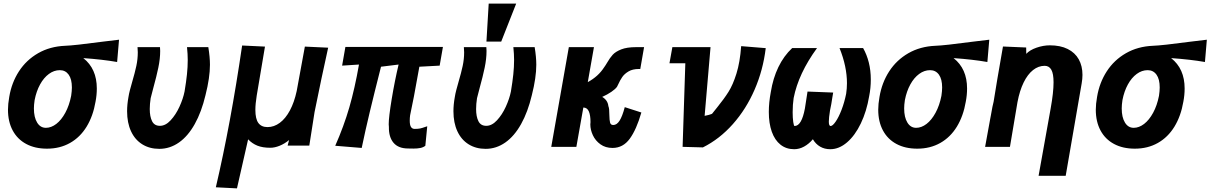

<svg xmlns="http://www.w3.org/2000/svg" viewBox="-20 -810 6676 1059"><path d="M24 -205Q24 -236.5 31 -275.5Q44 -354 84.5 -416.5Q125 -479 190.2 -516.5Q255.5 -554 339.5 -557.5Q388 -559 545 -580Q604.5 -587.5 636.5 -591L626 -468Q546.5 -482 439.5 -489.5Q514 -431 514 -322Q514 -286 507 -249.5Q493.5 -170 457.8 -111.5Q422 -53 366.2 -21.5Q310.5 10 239 10Q173 10 124.5 -16Q76 -42 50 -90.5Q24 -139 24 -205ZM372.5 -281.5Q376.5 -308.5 376.5 -327.5Q376.5 -373.5 358.8 -398.2Q341 -423 310 -423Q278 -423 249.8 -402.2Q221.5 -381.5 201 -344.2Q180.5 -307 171 -258Q167 -231.5 167 -212Q167 -163 184.8 -134Q202.5 -105 233 -105Q262.5 -105 290.5 -126.5Q318.5 -148 340.2 -188Q362 -228 372.5 -281.5Z M681 -196.5Q681 -233.5 688.5 -274.5Q691 -291.5 696.8 -313.8Q702.5 -336 709 -358Q724 -409 732 -446.5Q740 -484 740 -521.5Q740 -536 738.5 -550H862.5Q863.5 -536 863.5 -529Q863.5 -485.5 853.2 -436.5Q843 -387.5 825.5 -324.5Q813 -279 811 -268.5Q806 -236 806 -208.5Q806 -167 818.8 -141.5Q831.5 -116 862 -116Q893 -116 921.2 -146.5Q949.5 -177 969.8 -221.2Q990 -265.5 998 -305.5Q1007 -359.5 1011.2 -400Q1015.5 -440.5 1015.5 -479.5Q1015.5 -511 1011.5 -550H1129Q1138 -495 1138 -453Q1138 -382 1113.5 -285.5Q1091.5 -192.5 1054.2 -125.8Q1017 -59 967 -24Q917 11 858.5 11Q805 11 764.8 -14Q724.5 -39 702.8 -85.8Q681 -132.5 681 -196.5Z M1315.5 -559 1441.5 -553 1396 -283Q1388.5 -236.5 1388.5 -204Q1388.5 -154 1405.2 -131.5Q1422 -109 1455.5 -109Q1491.5 -109 1523.2 -132.5Q1555 -156 1579 -200.8Q1603 -245.5 1616.5 -308L1661.5 -553L1790 -547Q1776.5 -488.5 1753.2 -377.2Q1730 -266 1715 -192L1686 -7H1566.5L1574.5 -37.5Q1549.5 -17 1522.2 -6Q1495 5 1471 5Q1428.5 5 1399.8 -6.5Q1371 -18 1348.5 -41.5L1287 229L1170.5 223Q1252 -125 1315.5 -559Z M2125 -110Q2124 -113 2124 -124.5Q2124 -164 2140.5 -263.8Q2157 -363.5 2178.5 -454L2081.5 -442Q2043 -290.5 2019 -190.2Q1995 -90 1975 6L1829 -6Q1876.5 -113.5 1906.8 -218Q1937 -322.5 1960 -454L1867 -448L1885 -551H2423L2405 -448L2293 -442Q2259 -250 2242 -174Q2240 -159.5 2240 -144.5Q2240 -120.5 2246.8 -109.8Q2253.5 -99 2267 -99Q2285.5 -99 2297.5 -101.5Q2309.5 -104 2325.5 -110L2336.5 -113.5L2326 -6Q2314.5 3 2298.5 6.2Q2282.5 9.5 2261 9.5L2231 9Q2177.5 9 2150.8 -22.2Q2124 -53.5 2125 -110Z M2481 -196.5Q2481 -233.5 2488.5 -274.5Q2491 -291.5 2496.8 -313.8Q2502.5 -336 2509 -358Q2524 -409 2532 -446.5Q2540 -484 2540 -521.5Q2540 -536 2538.5 -550H2662.5Q2663.5 -536 2663.5 -529Q2663.5 -485.5 2653.2 -436.5Q2643 -387.5 2625.5 -324.5Q2613 -279 2611 -268.5Q2606 -236 2606 -208.5Q2606 -167 2618.8 -141.5Q2631.5 -116 2662 -116Q2693 -116 2721.2 -146.5Q2749.5 -177 2769.8 -221.2Q2790 -265.5 2798 -305.5Q2807 -359.5 2811.2 -400Q2815.5 -440.5 2815.5 -479.5Q2815.5 -511 2811.5 -550H2929Q2938 -495 2938 -453Q2938 -382 2913.5 -285.5Q2891.5 -192.5 2854.2 -125.8Q2817 -59 2767 -24Q2717 11 2658.5 11Q2605 11 2564.8 -14Q2524.5 -39 2502.8 -85.8Q2481 -132.5 2481 -196.5ZM2827 -790 2744.5 -580.5H2663L2675.5 -790Z M3236 -123.5Q3236 -128.5 3237 -136.5Q3237 -174 3228 -195.2Q3219 -216.5 3197.5 -217L3159 0H3020.5L3117.5 -550H3256L3222 -357Q3280 -388.5 3312 -438.5Q3316 -443.5 3320.2 -450.5Q3324.5 -457.5 3328.5 -464Q3344 -491 3359.5 -508Q3375 -525 3406.2 -537.5Q3437.5 -550 3488.5 -550H3532.5L3511.5 -429.5H3504Q3469.5 -429.5 3447 -416.2Q3424.5 -403 3412.2 -385.2Q3400 -367.5 3389.5 -344L3383 -331Q3374 -318.5 3352.2 -303.5Q3330.5 -288.5 3301.5 -275.5Q3332 -257.5 3335.5 -225Q3339 -216 3339.8 -205.8Q3340.5 -195.5 3341 -175Q3341.5 -146.5 3345 -133.5Q3348.5 -120.5 3362.5 -120.5Q3382 -120.5 3397.2 -144.2Q3412.5 -168 3426 -219L3517.5 -189.5Q3490.5 -95.5 3453.5 -44.8Q3416.5 6 3358.5 6Q3319.5 6 3291.8 -14Q3264 -34 3250 -64.2Q3236 -94.5 3236 -123.5Z M3760 -461H3672.5L3688.5 -550H3899L3866.5 -171Q3869.5 -171 3889.5 -176.2Q3909.5 -181.5 3909.5 -185Q3926.5 -207 3935.5 -217.5Q3974 -265 3998.2 -303.5Q4022.5 -342 4042 -404.2Q4061.5 -466.5 4068 -555.5L4203.5 -544.5Q4189 -423.5 4142.2 -315.8Q4095.5 -208 4022.2 -125.5Q3949 -43 3857 3L3745 0Z M4220.5 -192.5Q4220.5 -244.5 4231.5 -302.5Q4243.5 -378 4273.2 -439.8Q4303 -501.5 4349.5 -545H4486.5Q4384 -404.5 4357.5 -269.5Q4352 -233 4352 -191Q4352 -159.5 4355.2 -137.2Q4358.5 -115 4362.5 -115Q4401.5 -115 4419.5 -211.5L4434 -305L4575.5 -299.5L4571 -273Q4568.5 -256 4565 -235.5Q4561.5 -215 4558 -200.5Q4551.5 -159.5 4551.5 -139Q4551.5 -115 4561.5 -115Q4572.5 -115 4589.2 -139.2Q4606 -163.5 4621.8 -204.5Q4637.5 -245.5 4647 -292.5Q4651.5 -322 4651.5 -351Q4651.5 -443 4610.5 -545H4740.5Q4761 -509 4772 -465.2Q4783 -421.5 4783 -371.5Q4783 -324 4774 -279.5Q4760 -196 4728 -129.2Q4696 -62.5 4652 -24.8Q4608 13 4559.5 13Q4528 13 4503.5 -1.2Q4479 -15.5 4463.5 -42Q4441.5 -16 4415 -1.5Q4388.5 13 4360.5 13Q4316.5 13 4285 -12Q4253.5 -37 4237 -83.2Q4220.5 -129.5 4220.5 -192.5Z M4824 -205Q4824 -236.5 4831 -275.5Q4844 -354 4884.5 -416.5Q4925 -479 4990.2 -516.5Q5055.5 -554 5139.5 -557.5Q5188 -559 5345 -580Q5404.5 -587.5 5436.5 -591L5426 -468Q5346.5 -482 5239.5 -489.5Q5314 -431 5314 -322Q5314 -286 5307 -249.5Q5293.5 -170 5257.8 -111.5Q5222 -53 5166.2 -21.5Q5110.5 10 5039 10Q4973 10 4924.5 -16Q4876 -42 4850 -90.5Q4824 -139 4824 -205ZM5172.5 -281.5Q5176.5 -308.5 5176.5 -327.5Q5176.5 -373.5 5158.8 -398.2Q5141 -423 5110 -423Q5078 -423 5049.8 -402.2Q5021.5 -381.5 5001 -344.2Q4980.5 -307 4971 -258Q4967 -231.5 4967 -212Q4967 -163 4984.8 -134Q5002.5 -105 5033 -105Q5062.5 -105 5090.5 -126.5Q5118.5 -148 5140.2 -188Q5162 -228 5172.5 -281.5Z M5791 -356Q5791 -403.5 5778.8 -425.2Q5766.5 -447 5742 -447Q5707.5 -447 5677.8 -423.5Q5648 -400 5626 -355Q5604 -310 5592 -246.5L5550.5 0H5413.5L5442 -156.5L5445 -172Q5455 -230.5 5460.5 -249.5Q5475.5 -346 5512 -553.5L5640 -548L5640.5 -513Q5659.5 -534 5697 -547Q5734.5 -560 5770.5 -560Q5828.5 -560 5869 -539.8Q5909.5 -519.5 5930 -482.8Q5950.5 -446 5950.5 -397Q5950.5 -374.5 5946 -349.5L5858 159.5H5708.5L5775 -211.5Q5791 -300 5791 -356Z M6024 -205Q6024 -236.5 6031 -275.5Q6044 -354 6084.5 -416.5Q6125 -479 6190.2 -516.5Q6255.5 -554 6339.5 -557.5Q6388 -559 6545 -580Q6604.5 -587.5 6636.5 -591L6626 -468Q6546.5 -482 6439.5 -489.5Q6514 -431 6514 -322Q6514 -286 6507 -249.5Q6493.5 -170 6457.8 -111.5Q6422 -53 6366.2 -21.5Q6310.5 10 6239 10Q6173 10 6124.5 -16Q6076 -42 6050 -90.5Q6024 -139 6024 -205ZM6372.5 -281.5Q6376.5 -308.5 6376.5 -327.5Q6376.5 -373.5 6358.8 -398.2Q6341 -423 6310 -423Q6278 -423 6249.8 -402.2Q6221.5 -381.5 6201 -344.2Q6180.5 -307 6171 -258Q6167 -231.5 6167 -212Q6167 -163 6184.8 -134Q6202.5 -105 6233 -105Q6262.5 -105 6290.5 -126.5Q6318.5 -148 6340.2 -188Q6362 -228 6372.5 -281.5Z"/></svg>

Font: JuliaMono Black
Style: Italic
Weight: 900
Italic angle: -9°
Monospace: yes
Designer: cormullion
Foundry: corm
Version: Version 0.057; ttfautohint (v1.8.4)